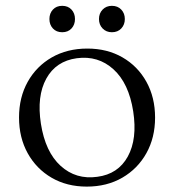

<svg xmlns="http://www.w3.org/2000/svg" viewBox="-20 -646 613 676"><path d="M287.5 -475Q357.5 -475 411.2 -444Q465 -413 495.5 -358Q526 -303 526 -232Q526 -161.5 495.5 -106.8Q465 -52 410.8 -20.5Q356.5 11 285.5 11Q215.5 11 161.8 -20.2Q108 -51.5 77.5 -106.5Q47 -161.5 47 -232.5Q47 -303 77.5 -357.8Q108 -412.5 162.2 -443.8Q216.5 -475 287.5 -475ZM322.5 -23.5Q396 -33 430 -95Q464 -157 449 -254Q433.5 -353 379.5 -402Q325.5 -451 250.5 -441Q177 -431 143 -369.2Q109 -307.5 124 -210.5Q139.5 -111 193.5 -62Q247.5 -13 322.5 -23.5ZM199 -532.5Q178.5 -532.5 166.2 -545.8Q154 -559 154 -579Q154 -599 166.2 -612.2Q178.5 -625.5 199 -625.5Q219.5 -625.5 231.8 -612.2Q244 -599 244 -579Q244 -559 231.8 -545.8Q219.5 -532.5 199 -532.5ZM374 -532.5Q354 -532.5 341.2 -545.8Q328.5 -559 328.5 -579Q328.5 -599 341.2 -612.2Q354 -625.5 374 -625.5Q394.5 -625.5 407 -612.2Q419.5 -599 419.5 -579Q419.5 -559 407 -545.8Q394.5 -532.5 374 -532.5Z"/></svg>

Font: Fraunces 9pt S000 Light
Style: Regular
Weight: 300
Version: Version 1.000; ttfautohint (v1.8.3)